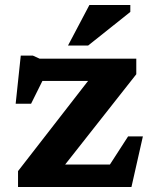

<svg xmlns="http://www.w3.org/2000/svg" viewBox="-20 -752 624 772"><path d="M52.5 0V-64L334 -426.5H150.5L105 -335H43L63.5 -528.5H112L139.5 -516H528V-453.5L242 -90.5H422L495 -203.5H554.5L508.5 0ZM253.5 -569 339.5 -732H504V-704L334.5 -569Z"/></svg>

Font: Newsreader 6pt SemiBold
Style: Regular
Weight: 600
Designer: Hugues Gentile
Foundry: Production Type
Version: Version 1.003; ttfautohint (v1.8.3)